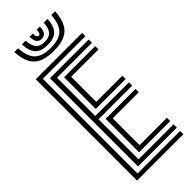

<svg xmlns="http://www.w3.org/2000/svg" viewBox="-314 -1032 1072 1072"><g transform="rotate(-45 222.0 -496.0)"><path d="M50 0V-800H416V-774H80V-26H416V0ZM110 -52V-748H416V-722H140V-420H406V-394H140V-78H416V-52ZM170 -446V-696H416V-670H200V-472H406V-446ZM170 -104V-368H406V-342H200V-130H416V-104ZM234 -840Q152 -840 114.6 -875.4Q77.2 -910.8 73 -992H103Q106.5 -923.5 137 -893.8Q167.5 -864 234 -864Q300 -864 330.5 -893.8Q361 -923.5 365 -992H395Q390 -910.8 352.6 -875.4Q315.2 -840 234 -840ZM234 -888Q182.8 -888 159.4 -912.1Q136 -936.2 133 -992H162.8Q165.2 -949.2 181.8 -930.6Q198.2 -912 234 -912Q269.5 -912 286 -930.6Q302.5 -949.2 305.2 -992H335Q331.8 -936.2 308.2 -912.1Q284.8 -888 234 -888ZM234 -936Q213.5 -936 204 -949Q194.5 -962 192.8 -992H218.8Q218.5 -975 223.1 -967.5Q227.8 -960 234 -960Q250.2 -960 249.2 -992H275.2Q273.2 -962 263.6 -949Q254 -936 234 -936Z"/></g></svg>

Font: Big Shoulders Inline Text Black
Style: Regular
Weight: 900
Designer: Patric King
Foundry: XO Type Co
Version: Version 1.000